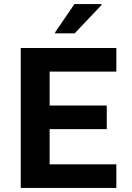

<svg xmlns="http://www.w3.org/2000/svg" viewBox="-20 -924 647 944"><path d="M82 0V-688H552V-572H224V-405H505V-289H224V-116H552V0ZM251 -760V-765L346 -904H479V-899L347 -760Z"/></svg>

Font: Saira SemiBold
Style: Regular
Weight: 600
Designer: Hector Gatti with collaboration of the Omnibus-Type team
Foundry: Omnibus-Type
Version: Version 1.100; ttfautohint (v1.8.3)